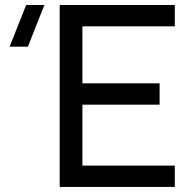

<svg xmlns="http://www.w3.org/2000/svg" viewBox="-20 -740 762 760"><path d="M671.9 0H216.3V-720.2H671.9V-635.7H306.2V-410.2H611.8V-325.7H306.2V-84.5H671.9ZM155.8 -720.2 90.3 -555.2H18.1L83.5 -720.2Z"/></svg>

Font: Vela Sans Med
Style: Regular
Weight: 500
Designer: Principal design: Mikhail Sharanda - project Manrope.
Design modification: Ravid Balaliev
Foundry: Mikhail Sharanda
Version: Version 1.001